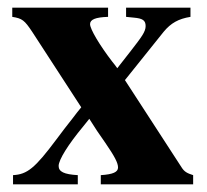

<svg xmlns="http://www.w3.org/2000/svg" viewBox="-20 -481 540 501"><path d="M484 0V-24C468 -29 461 -33 454 -44L306 -272L407 -398C426 -421 446 -432 477 -437V-461H309V-437L329 -435C352 -433 360 -428 360 -413C360 -398 349 -384 322 -349L286 -303C282 -309 277 -315 273 -320C240 -363 215 -405 215 -418C215 -430 229 -436 262 -437V-461H12V-437C38 -433 44 -428 64 -398L192 -201C177 -183 185 -192 170 -173C155 -154 141 -136 127 -117C71 -42 51 -26 14 -24V0H183V-24C147 -26 133 -33 133 -48C133 -64 158 -104 197 -151C203 -158 208 -165 213 -171C226 -150 240 -129 255 -108C279 -73 288 -56 288 -44C288 -32 275 -26 243 -24V0Z"/></svg>

Font: XITS
Style: Bold
Weight: 700
Designer: MicroPress Inc., with final additions and corrections provided by Coen Hoffman, Elsevier (retired)
Version: Version 1.302